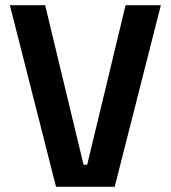

<svg xmlns="http://www.w3.org/2000/svg" viewBox="-20 -720 658 740"><path d="M196 0 18 -700H154L302 -85H316L464 -700H600L422 0Z"/></svg>

Font: Space Grotesk Light
Style: Bold
Weight: 700
Version: Version 2.000